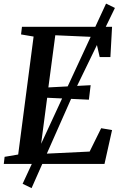

<svg xmlns="http://www.w3.org/2000/svg" viewBox="-24 -888 664 1040"><path d="M-3.5 0 1 -38.5 74.5 -51 158 -690 90 -701.5 95 -743H583L574 -579H516L491 -687.5L275.5 -697L238 -414.5L467 -426.5L457.5 -348L231.5 -358.5L191.5 -54L461.5 -67L524 -193.5L583 -183.5L542 0ZM98.5 107.5 338 -410 550.5 -868.5 598.5 -845 377 -388.5 147 131Z"/></svg>

Font: Merriweather 36pt Medium
Style: Italic
Weight: 500
Italic angle: -7.8°
Version: Version 2.101